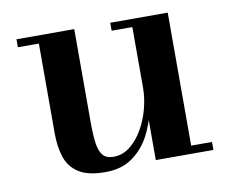

<svg xmlns="http://www.w3.org/2000/svg" viewBox="-59 -534 741 617"><g transform="rotate(-10 311.0 -225.0)"><path d="M238.5 10Q181.5 10 151.2 -9.8Q121 -29.5 110 -63.5Q99 -97.5 99 -141V-434H30.5V-460H219V-157Q219 -115 222.8 -87.8Q226.5 -60.5 238 -47.2Q249.5 -34 272.5 -34Q302 -34 326 -52.8Q350 -71.5 367.5 -101.5Q385 -131.5 394.5 -167Q404 -202.5 404 -236L421 -237Q421 -203 412 -160.5Q403 -118 382.5 -79.2Q362 -40.5 326.5 -15.2Q291 10 238.5 10ZM404 0V-434H336.5V-460H524V-26H592V0Z"/></g></svg>

Font: Bodoni Moda 9pt SemiBold
Style: Regular
Weight: 600
Designer: Owen Earl
Foundry: indestructible type
Version: Version 2.005